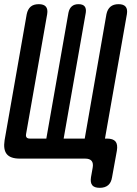

<svg xmlns="http://www.w3.org/2000/svg" viewBox="-36 -760 656 920"><path d="M442 140Q416 140 406 127.5Q396 115 400 89L408 44Q412 22 403 11Q394 0 372 0H59Q14 0 -3.5 -21.5Q-21 -43 -14 -88L92 -692Q97 -716 111 -728Q125 -740 150 -740Q174 -740 184 -728Q194 -716 190 -692L89 -118Q87 -107 91.5 -101.5Q96 -96 107 -96H186L292 -699Q296 -719 308 -729.5Q320 -740 340 -740Q361 -740 369.5 -729.5Q378 -719 375 -699L269 -96H370L474 -692Q479 -716 493.5 -728Q508 -740 532 -740Q556 -740 566 -728Q576 -716 572 -692L467 -96H476Q506 -96 517.5 -82Q529 -68 524 -38L501 89Q497 115 482 127.5Q467 140 442 140Z"/></svg>

Font: Maple Mono NL SemiBold
Style: Italic
Weight: 600
Italic angle: -10°
Monospace: yes
Designer: subframe7536
Version: Version 7.000